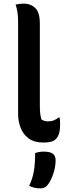

<svg xmlns="http://www.w3.org/2000/svg" viewBox="-20 -777 390 1060"><path d="M80 -657Q80 -713 66 -752Q88 -757 113 -757Q149 -757 174.5 -733Q200 -709 200 -646V-195Q200 -169 202 -150.5Q204 -132 209 -117Q216 -113 224 -110Q232 -107 243 -107Q263 -107 277 -112.5Q291 -118 303 -128H309Q312 -113 312 -89Q312 -32 288 -9Q278 2 260 6Q242 10 220 10Q169 10 138.5 -12.5Q108 -35 94 -71Q80 -107 80 -146ZM174 68Q198 60 221 60Q256 60 271.5 71.5Q287 83 287 108Q287 145 274 183Q261 221 244 243Q228 263 205 263Q186 263 170.5 259.5Q155 256 141 249Q160 209 167 167.5Q174 126 174 68Z"/></svg>

Font: Recursive Sn Csl St SmB
Style: Regular
Weight: 600
Version: Version 1.079;hotconv 1.0.112;makeotfexe 2.5.65598; ttfautoh